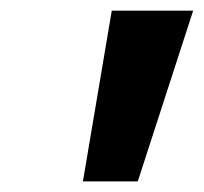

<svg xmlns="http://www.w3.org/2000/svg" viewBox="-20 -860 386 364"><path d="M191.9 -839.8H346.2L241.2 -516.1H137.2Z"/></svg>

Font: Sinkin Sans 700 Bold Italic
Style: Bold Italic
Weight: 700
Italic angle: -112°
Designer: Keith Bates
Foundry: K-Type
Version: Sinkin Sans (version 1.0)  by Keith Bates   •   © 2014   www